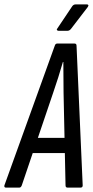

<svg xmlns="http://www.w3.org/2000/svg" viewBox="-49 -853 423 873"><path d="M-22 0Q-31 0 -29 -10L200 -645Q203 -655 211 -655H290Q299 -655 299 -645L327 -10Q327 0 317 0H258Q249 0 249 -10L240 -432Q240 -468 239.5 -502Q239 -536 239 -571H237Q227 -536 216 -501.5Q205 -467 193 -432L50 -10Q46 0 39 0ZM86 -157 110 -226H254L257 -157ZM217 -713Q212 -713 210 -716.5Q208 -720 212 -724L279 -824Q285 -833 295 -833H346Q351 -833 352.5 -830Q354 -827 350 -821L274 -722Q267 -713 258 -713Z"/></svg>

Font: Sofia Sans Extra Condensed Medium
Style: Italic
Weight: 500
Italic angle: -9°
Version: Version 4.100